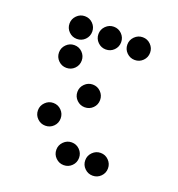

<svg xmlns="http://www.w3.org/2000/svg" viewBox="-121 -768 789 853"><g transform="rotate(20 273.5 -342.0)"><path d="M190.4 -615.2Q190.4 -592.8 174.8 -577.1Q159.2 -561.5 136.7 -561.5Q114.7 -561.5 98.9 -577.1Q83 -592.8 83 -615.2Q83 -637.2 98.9 -653.1Q114.7 -668.9 136.7 -668.9Q159.2 -668.9 174.8 -653.1Q190.4 -637.2 190.4 -615.2ZM327.1 -615.2Q327.1 -592.8 311.5 -577.1Q295.9 -561.5 273.4 -561.5Q251.5 -561.5 235.6 -577.1Q219.7 -592.8 219.7 -615.2Q219.7 -637.2 235.6 -653.1Q251.5 -668.9 273.4 -668.9Q295.9 -668.9 311.5 -653.1Q327.1 -637.2 327.1 -615.2ZM463.9 -615.2Q463.9 -592.8 448.2 -577.1Q432.6 -561.5 410.2 -561.5Q388.2 -561.5 372.3 -577.1Q356.4 -592.8 356.4 -615.2Q356.4 -637.2 372.3 -653.1Q388.2 -668.9 410.2 -668.9Q432.6 -668.9 448.2 -653.1Q463.9 -637.2 463.9 -615.2ZM190.4 -478.5Q190.4 -456.1 174.8 -440.4Q159.2 -424.8 136.7 -424.8Q114.7 -424.8 98.9 -440.4Q83 -456.1 83 -478.5Q83 -500.5 98.9 -516.4Q114.7 -532.2 136.7 -532.2Q159.2 -532.2 174.8 -516.4Q190.4 -500.5 190.4 -478.5ZM327.1 -341.8Q327.1 -319.3 311.5 -303.7Q295.9 -288.1 273.4 -288.1Q251.5 -288.1 235.6 -303.7Q219.7 -319.3 219.7 -341.8Q219.7 -363.8 235.6 -379.6Q251.5 -395.5 273.4 -395.5Q295.9 -395.5 311.5 -379.6Q327.1 -363.8 327.1 -341.8ZM190.4 -205.1Q190.4 -182.6 174.8 -167Q159.2 -151.4 136.7 -151.4Q114.7 -151.4 98.9 -167Q83 -182.6 83 -205.1Q83 -227.1 98.9 -242.9Q114.7 -258.8 136.7 -258.8Q159.2 -258.8 174.8 -242.9Q190.4 -227.1 190.4 -205.1ZM327.1 -68.4Q327.1 -45.9 311.5 -30.3Q295.9 -14.6 273.4 -14.6Q251.5 -14.6 235.6 -30.3Q219.7 -45.9 219.7 -68.4Q219.7 -90.3 235.6 -106.2Q251.5 -122.1 273.4 -122.1Q295.9 -122.1 311.5 -106.2Q327.1 -90.3 327.1 -68.4ZM463.9 -68.4Q463.9 -45.9 448.2 -30.3Q432.6 -14.6 410.2 -14.6Q388.2 -14.6 372.3 -30.3Q356.4 -45.9 356.4 -68.4Q356.4 -90.3 372.3 -106.2Q388.2 -122.1 410.2 -122.1Q432.6 -122.1 448.2 -106.2Q463.9 -90.3 463.9 -68.4Z"/></g></svg>

Font: DatDot
Style: Regular
Weight: 400
Designer: GGBot
Version: 1.00